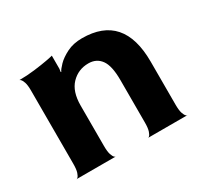

<svg xmlns="http://www.w3.org/2000/svg" viewBox="-107 -623 813 769"><g transform="rotate(-30 299.5 -238.5)"><path d="M397 -60V-256Q397 -322 376.5 -350Q356 -378 319 -378Q272 -378 240 -345Q208 -312 208 -247V-60Q208 -34 212.5 -20.5Q217 -7 222.5 -2.5Q228 2 228 0H46Q46 2 51.5 -2.5Q57 -7 61.5 -20.5Q66 -34 66 -60V-398Q66 -424 61.5 -437Q57 -450 51.5 -455Q46 -460 46 -458Q82 -458 118 -462.5Q154 -467 178 -471.5Q202 -476 208 -478V-417L206 -404L208 -402Q212 -412 229.5 -430Q247 -448 277 -463Q307 -478 347 -478Q539 -478 539 -259V-60Q539 -34 543.5 -20.5Q548 -7 553.5 -2.5Q559 2 559 0H377Q377 2 382.5 -2.5Q388 -7 392.5 -20.5Q397 -34 397 -60Z"/></g></svg>

Font: Red Rose Bold
Style: Regular
Weight: 700
Designer: jaikishan Patel
Version: Version 1.000